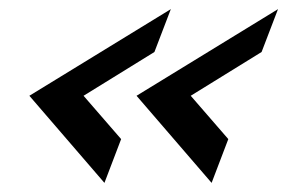

<svg xmlns="http://www.w3.org/2000/svg" viewBox="-20 -499 674 421"><path d="M209 -98 245.6 -194 163.2 -289 318.6 -385 354.6 -479 44.4 -289ZM444 -98 480.6 -194 398.2 -289 553.6 -385 589.6 -479 279.4 -289Z"/></svg>

Font: Din Kursivschrift
Style: Extended Italic
Weight: 400
Version: Version 1.089